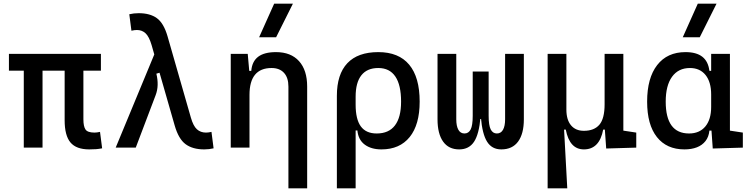

<svg xmlns="http://www.w3.org/2000/svg" viewBox="-20 -815 4142 1060"><path d="M472.7 9.8Q400.9 9.8 368.9 -28.6Q336.9 -66.9 336.9 -151.4V-517.6H440.4V-156.2Q440.4 -117.7 451.9 -100.3Q463.4 -83 502 -83Q508.8 -83 515.9 -84Q522.9 -85 532.2 -86.9L543.9 3.9Q525.9 7.3 510.7 8.5Q495.6 9.8 472.7 9.8ZM111.3 0V-517.6H214.8V0ZM29.3 -424.8V-517.6H537.1V-424.8Z M1107.4 9.8Q1043.9 9.8 1004.9 -18.8Q965.8 -47.4 944.3 -122.6L816.9 -566.4Q803.2 -612.8 783.7 -631.1Q764.2 -649.4 735.8 -649.4Q722.7 -649.4 705.6 -645.5L693.8 -736.3Q718.8 -742.2 745.6 -742.2Q808.1 -742.2 845.9 -714.8Q883.8 -687.5 904.8 -615.2L1033.7 -166Q1046.9 -119.6 1067.1 -101.3Q1087.4 -83 1117.2 -83Q1130.4 -83 1147.5 -86.9L1159.2 3.9Q1134.3 9.8 1107.4 9.8ZM618.7 0 842.8 -541 909.2 -428.2 843.3 -408.2Q851.1 -376 850.3 -346.2Q849.6 -316.4 838.9 -288.6L729.5 0Z M1572.3 224.6V-336.9Q1572.3 -386.2 1547.9 -412.8Q1523.4 -439.5 1479.5 -439.5Q1357.4 -439.5 1357.4 -291L1327.1 -423.8H1367.2Q1371.6 -476.1 1405.3 -501.7Q1439 -527.3 1503.9 -527.3Q1585.9 -527.3 1630.9 -477.5Q1675.8 -427.7 1675.8 -336.9V224.6ZM1253.9 0V-517.6H1347.7L1357.4 -408.2V0ZM1410.6 -609.4 1493.7 -794.9H1597.2L1504.4 -609.4Z M2085.9 9.8Q2029.3 9.8 1993.7 -16.6Q1958 -43 1953.1 -94.7H1908.2L1943.4 -237.3Q1943.4 -156.7 1971.9 -117.4Q2000.5 -78.1 2059.6 -78.1Q2126.5 -78.1 2160.4 -122.6Q2194.3 -167 2194.3 -253.9Q2194.3 -345.7 2162.6 -392.6Q2130.9 -439.5 2068.4 -439.5Q2006.8 -439.5 1975.1 -399.4Q1943.4 -359.4 1943.4 -281.2L1839.8 -285.6Q1839.8 -404.8 1897.7 -466.1Q1955.6 -527.3 2068.4 -527.3Q2181.2 -527.3 2239 -458Q2296.9 -388.7 2296.9 -253.9Q2296.9 -126.5 2241.7 -58.3Q2186.5 9.8 2085.9 9.8ZM1839.8 224.6V-285.6H1943.4V224.6Z M2747.6 9.8Q2695.8 9.8 2669.2 -32.5Q2642.6 -74.7 2634.8 -168H2635.3L2677.7 -175.8Q2677.7 -122.6 2689.2 -100.3Q2700.7 -78.1 2723.1 -78.1Q2745.6 -78.1 2757.1 -98.6Q2768.6 -119.1 2768.6 -156.2V-517.6H2872.1V-156.2Q2872.1 -76.7 2840.3 -33.4Q2808.6 9.8 2747.6 9.8ZM2515.1 9.8Q2457 9.8 2426.3 -33.4Q2395.5 -76.7 2395.5 -156.2V-517.6H2499V-156.2Q2499 -119.1 2510.5 -98.6Q2522 -78.1 2544.4 -78.1Q2566.9 -78.1 2578.4 -100.3Q2589.8 -122.6 2589.8 -175.8L2632.3 -168H2632.8Q2625 -74.7 2597.2 -32.5Q2569.3 9.8 2515.1 9.8ZM2589.8 -158.2V-419.9H2677.7V-158.2Z M3203.6 9.8Q3124.5 9.8 3103.5 -99.6H3075.7L3003.4 -175.8V-517.6H3106.9V-210Q3106.9 -153.8 3132.3 -123.3Q3157.7 -92.8 3203.6 -92.8Q3260.3 -92.8 3289.1 -126.5Q3317.9 -160.2 3317.9 -239.3L3344.2 -99.6H3310.1Q3299.8 -44.9 3273.2 -17.6Q3246.6 9.8 3203.6 9.8ZM3003.4 224.6V-210L3093.3 -115.7L3111.8 224.6ZM3326.7 4.9 3317.9 -119.1V-210H3421.4V-93.8L3492.7 -83V0ZM3317.9 -146.5V-517.6H3421.4V-175.8Z M3758.8 9.8Q3660.6 9.8 3606.7 -58.3Q3552.7 -126.5 3552.7 -253.9Q3552.7 -384.3 3608.2 -455.8Q3663.6 -527.3 3764.6 -527.3Q3824.7 -527.3 3857.4 -501.7Q3890.1 -476.1 3896.5 -423.8H3936.5L3906.2 -293Q3906.2 -362.3 3875.2 -400.9Q3844.2 -439.5 3789.1 -439.5Q3725.1 -439.5 3690.2 -391.1Q3655.3 -342.8 3655.3 -253.9Q3655.3 -78.1 3784.2 -78.1Q3841.8 -78.1 3874 -116.7Q3906.2 -155.3 3906.2 -224.6V-252L3941.4 -93.8H3896.5Q3893.1 -59.6 3875 -36.4Q3856.9 -13.2 3827.4 -1.7Q3797.9 9.8 3758.8 9.8ZM3915 4.9 3906.2 -119.1V-239.3L4009.8 -210V-93.8L4081.1 -83V0ZM3906.2 -146.5V-517.6H4009.8V-175.8ZM3749.5 -609.4 3832.5 -794.9H3936L3843.3 -609.4Z"/></svg>

Font: Cascadia Code
Style: Regular
Weight: 400
Monospace: yes
Designer: Aaron Bell
Foundry: Saja Typeworks
Version: Version 2106.017